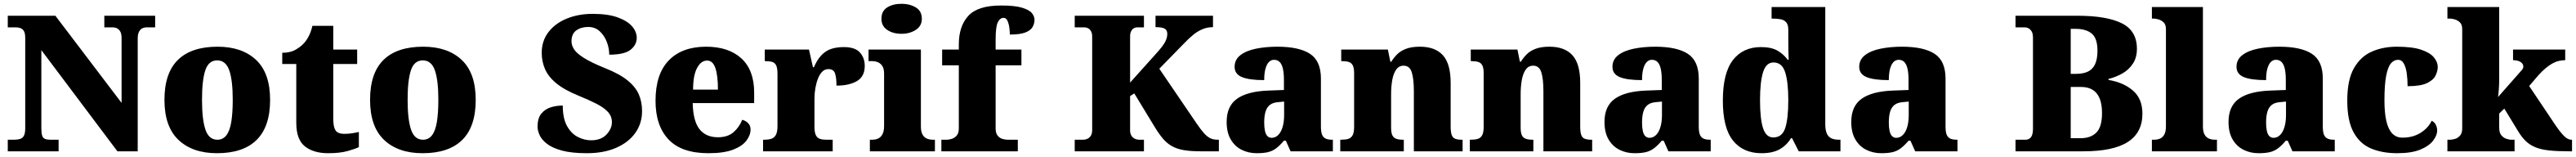

<svg xmlns="http://www.w3.org/2000/svg" viewBox="-20 -797 13581 827"><path d="M21 0V-61H54Q72 -61 85.5 -65Q99 -69 106 -82Q113 -95 113 -121V-597Q113 -622 106 -633.5Q99 -645 87.5 -649Q76 -653 63 -653H21V-714H272L621 -255V-597Q621 -618 614.5 -630Q608 -642 597.5 -647.5Q587 -653 573 -653H530V-714H798V-653H755Q740 -653 729 -647Q718 -641 712 -628Q706 -615 706 -593V0H599L198 -533V-121Q198 -95 202.5 -82Q207 -69 218 -65Q229 -61 246 -61H289V0Z M1124 10Q995 10 921 -60Q847 -130 847 -271Q847 -412 918 -481.5Q989 -551 1127 -551Q1256 -551 1330 -481.5Q1404 -412 1404 -271Q1404 -130 1333 -60Q1262 10 1124 10ZM1126 -61Q1156 -61 1174 -85Q1192 -109 1199.5 -156Q1207 -203 1207 -271Q1207 -375 1188.5 -427Q1170 -479 1125 -479Q1080 -479 1062.5 -427Q1045 -375 1045 -271Q1045 -168 1063 -114.5Q1081 -61 1126 -61Z M1710 10Q1633 10 1587.5 -26Q1542 -62 1542 -150V-460H1468V-519Q1511 -519 1539 -535.5Q1567 -552 1581 -568Q1595 -582 1607.5 -606Q1620 -630 1627 -661H1737V-536H1863V-460H1737V-170Q1737 -130 1748.5 -111Q1760 -92 1796 -92Q1816 -92 1836 -95Q1856 -98 1872 -102V-22Q1854 -13 1813 -1.5Q1772 10 1710 10Z M2208 10Q2079 10 2005 -60Q1931 -130 1931 -271Q1931 -412 2002 -481.5Q2073 -551 2211 -551Q2340 -551 2414 -481.5Q2488 -412 2488 -271Q2488 -130 2417 -60Q2346 10 2208 10ZM2210 -61Q2240 -61 2258 -85Q2276 -109 2283.5 -156Q2291 -203 2291 -271Q2291 -375 2272.5 -427Q2254 -479 2209 -479Q2164 -479 2146.5 -427Q2129 -375 2129 -271Q2129 -168 2147 -114.5Q2165 -61 2210 -61Z M3074 10Q2993 10 2942 -4Q2891 -18 2863 -40Q2835 -62 2824.5 -86Q2814 -110 2814 -129Q2814 -174 2833.5 -198Q2853 -222 2883 -231.5Q2913 -241 2947 -241Q2947 -173 2969.5 -133Q2992 -93 3026.5 -75.5Q3061 -58 3096 -58Q3149 -58 3177.5 -88.5Q3206 -119 3206 -153Q3206 -185 3184.5 -208Q3163 -231 3123.5 -251Q3084 -271 3030 -293Q2954 -324 2912 -359Q2870 -394 2853 -434Q2836 -474 2836 -518Q2836 -582 2871.5 -628Q2907 -674 2968 -699Q3029 -724 3105 -724Q3186 -724 3237.5 -705Q3289 -686 3313 -657.5Q3337 -629 3337 -598Q3337 -561 3304.5 -535Q3272 -509 3192 -509Q3192 -543 3179 -576.5Q3166 -610 3141.5 -632.5Q3117 -655 3081 -655Q3044 -655 3018.5 -637Q2993 -619 2993 -579Q2993 -559 3006 -538Q3019 -517 3057.5 -492.5Q3096 -468 3170 -438Q3246 -408 3288.5 -373.5Q3331 -339 3348 -299.5Q3365 -260 3365 -212Q3365 -147 3329.5 -97Q3294 -47 3228.5 -18.5Q3163 10 3074 10Z M3715 10Q3573 10 3504.5 -62.5Q3436 -135 3436 -266Q3436 -407 3506 -479Q3576 -551 3703 -551Q3821 -551 3888.5 -489.5Q3956 -428 3956 -309V-254H3632Q3634 -160 3667.5 -117Q3701 -74 3765 -74Q3816 -74 3846.5 -100Q3877 -126 3893 -166Q3912 -161 3924.5 -148Q3937 -135 3937 -115Q3937 -85 3915 -56Q3893 -27 3844.5 -8.5Q3796 10 3715 10ZM3765 -325Q3765 -399 3751.5 -438.5Q3738 -478 3708 -478Q3676 -478 3655 -439Q3634 -400 3634 -325Z M4003 0V-61H4008Q4031 -61 4046.5 -66Q4062 -71 4070.5 -86.5Q4079 -102 4079 -133V-407Q4079 -437 4072.5 -451.5Q4066 -466 4052 -470.5Q4038 -475 4016 -475H4012V-536H4245L4266 -443H4271Q4288 -482 4310 -505.5Q4332 -529 4361 -539Q4390 -549 4429 -549Q4488 -549 4513.5 -520.5Q4539 -492 4539 -450Q4539 -394 4498 -370Q4457 -346 4390 -346Q4390 -387 4382.5 -410Q4375 -433 4347 -433Q4329 -433 4315.5 -420Q4302 -407 4293 -384.5Q4284 -362 4279 -334.5Q4274 -307 4274 -278V-128Q4274 -99 4281.5 -84.5Q4289 -70 4303 -65.5Q4317 -61 4335 -61H4370V0Z M4566 0V-61H4578Q4597 -61 4611 -68Q4625 -75 4633 -91Q4641 -107 4641 -135V-409Q4641 -434 4632.5 -448Q4624 -462 4610 -468.5Q4596 -475 4578 -475H4559V-536H4835V-131Q4835 -105 4843 -89.5Q4851 -74 4865.5 -67.5Q4880 -61 4898 -61H4909V0ZM4733 -619Q4688 -619 4657.5 -639.5Q4627 -660 4627 -698Q4627 -739 4657.5 -758Q4688 -777 4733 -777Q4776 -777 4808 -758Q4840 -739 4840 -698Q4840 -660 4808 -639.5Q4776 -619 4733 -619Z M4943 0V-61H4972Q4981 -61 4996 -65Q5011 -69 5023 -82Q5035 -95 5035 -121V-453H4947V-536H5035V-563Q5035 -659 5085 -713.5Q5135 -768 5258 -768Q5332 -768 5370 -756Q5408 -744 5421 -727Q5434 -710 5434 -693Q5434 -673 5424 -655Q5414 -637 5386 -626Q5358 -615 5304 -615Q5304 -629 5301.5 -649.5Q5299 -670 5292 -686.5Q5285 -703 5271 -703Q5252 -703 5240.5 -679.5Q5229 -656 5229 -588V-536H5365V-453H5229V-121Q5229 -95 5240 -82Q5251 -69 5266 -65Q5281 -61 5292 -61H5346V0Z M5646 0V-61H5689Q5703 -61 5714 -66.5Q5725 -72 5731.5 -83Q5738 -94 5738 -111V-606Q5738 -621 5732.5 -631.5Q5727 -642 5717.5 -647.5Q5708 -653 5695 -653H5646V-714H6011V-653H5977Q5965 -653 5956.5 -647.5Q5948 -642 5943 -631.5Q5938 -621 5938 -605V-362L6072 -511Q6093 -534 6106.5 -551.5Q6120 -569 6127 -585.5Q6134 -602 6134 -619Q6134 -638 6120.5 -646Q6107 -654 6072 -654V-714H6375V-654Q6345 -654 6319 -643Q6293 -632 6270 -613Q6247 -594 6224 -570L6092 -435L6287 -149Q6310 -115 6327 -96Q6344 -77 6360.5 -69Q6377 -61 6400 -61H6406V0H6310Q6256 0 6219.5 -6.5Q6183 -13 6157 -28Q6131 -43 6110 -68Q6089 -93 6066 -131L5960 -305L5938 -291V-109Q5938 -94 5944.5 -83Q5951 -72 5962.5 -66.5Q5974 -61 5987 -61H6011V0Z M6605 10Q6562 10 6526 -8Q6490 -26 6468.5 -62.5Q6447 -99 6447 -155Q6447 -238 6502 -277Q6557 -316 6668 -320L6749 -323V-375Q6749 -412 6743.5 -435.5Q6738 -459 6726.5 -470.5Q6715 -482 6697 -482Q6681 -482 6669.5 -470Q6658 -458 6651.5 -434.5Q6645 -411 6645 -375Q6566 -375 6527.5 -391Q6489 -407 6489 -445Q6489 -483 6519.5 -506.5Q6550 -530 6601.5 -540.5Q6653 -551 6714 -551Q6829 -551 6886.5 -513.5Q6944 -476 6944 -383V-131Q6944 -104 6949.5 -89Q6955 -74 6968 -67.5Q6981 -61 7003 -61H7007V0H6784L6759 -56H6749Q6727 -30 6707.5 -15.5Q6688 -1 6664.5 4.5Q6641 10 6605 10ZM6684 -71Q6704 -71 6719 -86Q6734 -101 6742 -128Q6750 -155 6750 -191V-262L6719 -259Q6691 -257 6675 -244.5Q6659 -232 6652 -209Q6645 -186 6645 -152Q6645 -126 6649 -107.5Q6653 -89 6662 -80Q6671 -71 6684 -71Z M7046 0V-61H7050Q7073 -61 7088 -65.5Q7103 -70 7111 -84.5Q7119 -99 7119 -128V-412Q7119 -439 7112 -452.5Q7105 -466 7091 -470.5Q7077 -475 7055 -475H7051V-536H7297L7310 -472H7315Q7328 -493 7346 -511Q7364 -529 7393 -540Q7422 -551 7466 -551Q7546 -551 7587 -506Q7628 -461 7628 -360V-131Q7628 -101 7633.5 -86Q7639 -71 7652 -66Q7665 -61 7687 -61H7691V0H7434V-317Q7434 -381 7423 -416Q7412 -451 7380 -451Q7355 -451 7340.5 -430Q7326 -409 7320 -375Q7314 -341 7314 -301V-125Q7314 -98 7320.5 -84.5Q7327 -71 7341 -66Q7355 -61 7377 -61H7381V0Z M7729 0V-61H7733Q7756 -61 7771 -65.5Q7786 -70 7794 -84.5Q7802 -99 7802 -128V-412Q7802 -439 7795 -452.5Q7788 -466 7774 -470.5Q7760 -475 7738 -475H7734V-536H7980L7993 -472H7998Q8011 -493 8029 -511Q8047 -529 8076 -540Q8105 -551 8149 -551Q8229 -551 8270 -506Q8311 -461 8311 -360V-131Q8311 -101 8316.5 -86Q8322 -71 8335 -66Q8348 -61 8370 -61H8374V0H8117V-317Q8117 -381 8106 -416Q8095 -451 8063 -451Q8038 -451 8023.5 -430Q8009 -409 8003 -375Q7997 -341 7997 -301V-125Q7997 -98 8003.5 -84.5Q8010 -71 8024 -66Q8038 -61 8060 -61H8064V0Z M8597 10Q8554 10 8518 -8Q8482 -26 8460.5 -62.5Q8439 -99 8439 -155Q8439 -238 8494 -277Q8549 -316 8660 -320L8741 -323V-375Q8741 -412 8735.5 -435.5Q8730 -459 8718.5 -470.5Q8707 -482 8689 -482Q8673 -482 8661.5 -470Q8650 -458 8643.5 -434.5Q8637 -411 8637 -375Q8558 -375 8519.5 -391Q8481 -407 8481 -445Q8481 -483 8511.5 -506.5Q8542 -530 8593.5 -540.5Q8645 -551 8706 -551Q8821 -551 8878.5 -513.5Q8936 -476 8936 -383V-131Q8936 -104 8941.5 -89Q8947 -74 8960 -67.5Q8973 -61 8995 -61H8999V0H8776L8751 -56H8741Q8719 -30 8699.5 -15.5Q8680 -1 8656.5 4.5Q8633 10 8597 10ZM8676 -71Q8696 -71 8711 -86Q8726 -101 8734 -128Q8742 -155 8742 -191V-262L8711 -259Q8683 -257 8667 -244.5Q8651 -232 8644 -209Q8637 -186 8637 -152Q8637 -126 8641 -107.5Q8645 -89 8654 -80Q8663 -71 8676 -71Z M9267 10Q9170 10 9116.5 -56.5Q9063 -123 9063 -267Q9063 -412 9116 -480.5Q9169 -549 9264 -549Q9319 -549 9351.5 -530Q9384 -511 9405 -482H9410Q9409 -505 9408.5 -536Q9408 -567 9408 -596V-641Q9408 -667 9397 -679.5Q9386 -692 9368 -695.5Q9350 -699 9328 -699H9320V-760H9603V-143Q9603 -112 9611 -94Q9619 -76 9635 -68.5Q9651 -61 9675 -61H9683V0H9463L9428 -69H9422Q9400 -32 9363 -11Q9326 10 9267 10ZM9329 -73Q9375 -73 9391.5 -121.5Q9408 -170 9408 -270Q9408 -365 9391.5 -416.5Q9375 -468 9330 -468Q9291 -468 9275 -416.5Q9259 -365 9259 -269Q9259 -171 9275 -122Q9291 -73 9329 -73Z M9898 10Q9855 10 9819 -8Q9783 -26 9761.5 -62.5Q9740 -99 9740 -155Q9740 -238 9795 -277Q9850 -316 9961 -320L10042 -323V-375Q10042 -412 10036.5 -435.5Q10031 -459 10019.5 -470.5Q10008 -482 9990 -482Q9974 -482 9962.5 -470Q9951 -458 9944.5 -434.5Q9938 -411 9938 -375Q9859 -375 9820.5 -391Q9782 -407 9782 -445Q9782 -483 9812.5 -506.5Q9843 -530 9894.5 -540.5Q9946 -551 10007 -551Q10122 -551 10179.5 -513.5Q10237 -476 10237 -383V-131Q10237 -104 10242.5 -89Q10248 -74 10261 -67.5Q10274 -61 10296 -61H10300V0H10077L10052 -56H10042Q10020 -30 10000.5 -15.5Q9981 -1 9957.5 4.5Q9934 10 9898 10ZM9977 -71Q9997 -71 10012 -86Q10027 -101 10035 -128Q10043 -155 10043 -191V-262L10012 -259Q9984 -257 9968 -244.5Q9952 -232 9945 -209Q9938 -186 9938 -152Q9938 -126 9942 -107.5Q9946 -89 9955 -80Q9964 -71 9977 -71Z M10606 0V-61H10658Q10672 -61 10681 -68Q10690 -75 10694 -87.5Q10698 -100 10698 -116V-598Q10698 -620 10691 -631.5Q10684 -643 10674.5 -648Q10665 -653 10655 -653H10606V-714H10934Q11086 -714 11166 -674.5Q11246 -635 11246 -540Q11246 -494 11225 -462Q11204 -430 11170 -410.5Q11136 -391 11096 -381V-376Q11175 -363 11225 -320Q11275 -277 11275 -198Q11275 -99 11198.5 -49.5Q11122 0 10964 0ZM10949 -69Q11002 -69 11032 -98.5Q11062 -128 11062 -201Q11062 -248 11049.5 -278.5Q11037 -309 11012.5 -324Q10988 -339 10951 -339H10897V-69ZM10925 -408Q10963 -408 10988 -420Q11013 -432 11025.5 -459Q11038 -486 11038 -530Q11038 -595 11008 -620Q10978 -645 10923 -645H10897V-408Z M11325 0V-61H11336Q11355 -61 11369 -67.5Q11383 -74 11391 -89.5Q11399 -105 11399 -131V-643Q11399 -668 11386.5 -679.5Q11374 -691 11359 -695Q11344 -699 11336 -699H11325V-760H11594V-131Q11594 -105 11602 -89.5Q11610 -74 11624.5 -67.5Q11639 -61 11657 -61H11668V0Z M11887 10Q11844 10 11808 -8Q11772 -26 11750.5 -62.5Q11729 -99 11729 -155Q11729 -238 11784 -277Q11839 -316 11950 -320L12031 -323V-375Q12031 -412 12025.5 -435.5Q12020 -459 12008.5 -470.5Q11997 -482 11979 -482Q11963 -482 11951.5 -470Q11940 -458 11933.5 -434.5Q11927 -411 11927 -375Q11848 -375 11809.5 -391Q11771 -407 11771 -445Q11771 -483 11801.5 -506.5Q11832 -530 11883.5 -540.5Q11935 -551 11996 -551Q12111 -551 12168.5 -513.5Q12226 -476 12226 -383V-131Q12226 -104 12231.5 -89Q12237 -74 12250 -67.5Q12263 -61 12285 -61H12289V0H12066L12041 -56H12031Q12009 -30 11989.5 -15.5Q11970 -1 11946.5 4.5Q11923 10 11887 10ZM11966 -71Q11986 -71 12001 -86Q12016 -101 12024 -128Q12032 -155 12032 -191V-262L12001 -259Q11973 -257 11957 -244.5Q11941 -232 11934 -209Q11927 -186 11927 -152Q11927 -126 11931 -107.5Q11935 -89 11944 -80Q11953 -71 11966 -71Z M12618 10Q12539 10 12480 -15Q12421 -40 12388 -100.5Q12355 -161 12355 -267Q12355 -376 12390 -437.5Q12425 -499 12484 -525Q12543 -551 12616 -551Q12698 -551 12745 -535Q12792 -519 12812 -494.5Q12832 -470 12832 -444Q12832 -424 12821 -400Q12810 -376 12776 -359.5Q12742 -343 12673 -343Q12673 -380 12668.5 -411.5Q12664 -443 12653 -462.5Q12642 -482 12623 -482Q12601 -482 12585 -463Q12569 -444 12560 -397.5Q12551 -351 12551 -268Q12551 -203 12561 -159.5Q12571 -116 12592 -94Q12613 -72 12646 -72Q12702 -72 12742.5 -98Q12783 -124 12800 -161Q12816 -153 12822.5 -138.5Q12829 -124 12829 -110Q12829 -84 12807.5 -56Q12786 -28 12740 -9Q12694 10 12618 10Z M12883 0V-61H12898Q12907 -61 12922 -65Q12937 -69 12949 -82Q12961 -95 12961 -121V-643Q12961 -668 12948.5 -679.5Q12936 -691 12921 -695Q12906 -699 12898 -699H12883V-760H13156V-379Q13156 -366 13155.5 -352.5Q13155 -339 13154 -326.5Q13153 -314 13152 -303.5Q13151 -293 13150 -286L13277 -430Q13280 -434 13281.5 -437.5Q13283 -441 13283 -444Q13283 -447 13283 -448Q13283 -461 13268.5 -470.5Q13254 -480 13229 -480V-536H13504V-480Q13487 -480 13470 -476Q13453 -472 13436 -462.5Q13419 -453 13401 -438Q13383 -423 13363 -401L13314 -344L13447 -146Q13475 -104 13496 -82.5Q13517 -61 13536 -61H13540V0H13526Q13463 0 13420 -4.5Q13377 -9 13347.5 -21Q13318 -33 13296.5 -53.5Q13275 -74 13255 -107L13183 -225L13156 -199V-125Q13156 -97 13168 -83.5Q13180 -70 13195 -65.5Q13210 -61 13218 -61H13237V0Z"/></svg>

Font: Noto Serif Kannada Black
Style: Regular
Weight: 900
Version: Version 2.003